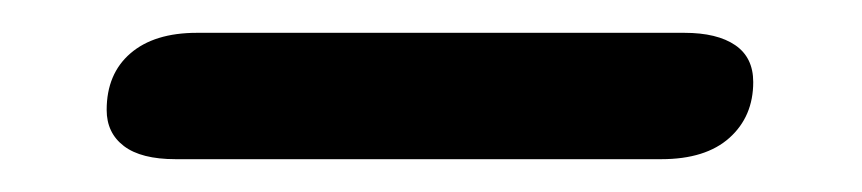

<svg xmlns="http://www.w3.org/2000/svg" viewBox="-20 -302 525 117"><path d="M45 -235Q45 -257 59.5 -269.5Q74 -282 100 -282H397Q417 -282 428 -274.5Q439 -267 439 -252Q439 -231 424.5 -218Q410 -205 383 -205H87Q66 -205 55.5 -213Q45 -221 45 -235Z"/></svg>

Font: Kodchasan Medium
Style: Italic
Weight: 500
Italic angle: -10°
Version: Version 1.000; ttfautohint (v1.6)